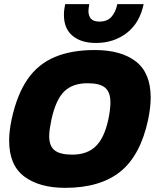

<svg xmlns="http://www.w3.org/2000/svg" viewBox="-20 -895 748 925"><path d="M442 -688Q371 -688 329.5 -722.5Q288 -757 288 -823Q288 -848 294 -875H410Q409 -866 407.5 -858Q406 -850 406 -843Q406 -819 418 -805Q430 -791 459 -791Q497 -791 517.5 -814.5Q538 -838 545 -875H672Q653 -784 590.5 -736Q528 -688 442 -688ZM294 10Q170 10 97 -44.5Q24 -99 24 -218Q24 -263 36 -320Q62 -440 113 -513.5Q164 -587 244.5 -620.5Q325 -654 436 -654Q564 -654 635 -598.5Q706 -543 706 -425Q706 -379 694 -320Q657 -146 559.5 -68Q462 10 294 10ZM328 -150Q400 -150 441.5 -190.5Q483 -231 502 -320Q507 -344 509.5 -364.5Q512 -385 512 -401Q512 -451 486.5 -472.5Q461 -494 402 -494Q330 -494 289.5 -454.5Q249 -415 228 -320Q223 -296 220 -276Q217 -256 217 -239Q217 -191 243.5 -170.5Q270 -150 328 -150Z"/></svg>

Font: Kanit
Style: Bold Italic
Weight: 700
Italic angle: -12°
Designer: Katatrad Team
Foundry: CadsonDemak
Version: Version 2.000; ttfautohint (v1.8.3)